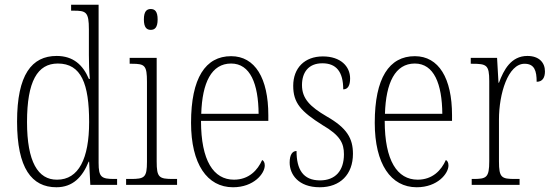

<svg xmlns="http://www.w3.org/2000/svg" viewBox="-20 -780 2331 810"><path d="M218 10C287 10 328 -33 354 -98H356L361 0H474V-25H463C408 -25 396 -32 396 -93V-760H280V-735H290C343 -735 355 -730 355 -656V-548C355 -515 356 -479 359 -447H355C330 -506 289 -544 219 -544C114 -544 52 -465 52 -267C52 -70 114 10 218 10ZM221 -22C140 -21 94 -98 94 -265C94 -437 138 -512 224 -512C323 -512 356 -426 356 -265C356 -111 312 -22 221 -22Z M616 -654C633 -654 645 -664 645 -698C645 -732 633 -742 616 -742C599 -742 587 -732 587 -698C587 -664 599 -654 616 -654ZM512 0H727V-25H710C651 -25 641 -31 641 -99V-536H527V-511H537C591 -511 600 -504 600 -435V-98C600 -31 590 -25 531 -25H512Z M963 10C1051 10 1097 -48 1097 -82C1097 -95 1092 -102 1086 -105C1067 -62 1030 -22 967 -22C881 -22 828 -102 828 -270H1112V-294C1112 -450 1056 -543 955 -543C847 -543 786 -451 786 -262C786 -88 854 10 963 10ZM1071 -300H829C833 -431 872 -512 955 -512C1036 -512 1070 -426 1071 -300Z M1329 10C1415 10 1469 -44 1469 -131C1469 -196 1444 -240 1358 -289C1288 -330 1254 -364 1254 -421C1254 -473 1280 -513 1340 -513C1398 -513 1428 -478 1428 -403C1448 -403 1457 -420 1457 -449C1457 -500 1417 -542 1342 -542C1265 -542 1217 -493 1217 -418C1217 -346 1249 -310 1341 -252C1415 -209 1431 -176 1431 -129C1431 -60 1395 -19 1330 -19C1258 -19 1231 -66 1231 -143C1214 -143 1202 -128 1202 -94C1202 -45 1238 10 1329 10Z M1738 10C1826 10 1872 -48 1872 -82C1872 -95 1867 -102 1861 -105C1842 -62 1805 -22 1742 -22C1656 -22 1603 -102 1603 -270H1887V-294C1887 -450 1831 -543 1730 -543C1622 -543 1561 -451 1561 -262C1561 -88 1629 10 1738 10ZM1846 -300H1604C1608 -431 1647 -512 1730 -512C1811 -512 1845 -426 1846 -300Z M1970 0H2172V-25H2153C2096 -25 2085 -30 2085 -99V-276C2085 -384 2123 -511 2193 -511C2235 -511 2244 -481 2244 -435C2269 -435 2279 -453 2279 -479C2279 -516 2254 -544 2205 -544C2136 -544 2105 -485 2085 -431H2083L2077 -536H1966V-511H1972C2033 -511 2044 -506 2044 -438V-100C2044 -30 2032 -25 1976 -25H1970Z"/></svg>

Font: Noto Serif Devanagari Condensed ExtraLight
Style: Regular
Weight: 200
Width: 3
Designer: Universal Thirst, Indian Type Foundry and the Monotype Design Team
Foundry: Monotype Imaging Inc.
Version: Version 2.004